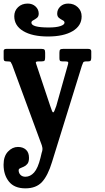

<svg xmlns="http://www.w3.org/2000/svg" viewBox="-22 -794 589 1076"><path d="M360.5 -774Q392.5 -774 414 -753.5Q435.5 -733 435.5 -702Q435.5 -649.5 385 -619.5Q334.5 -589.5 247 -589.5Q159 -589.5 108.5 -619.8Q58 -650 58 -703Q58 -733.5 79.2 -753.8Q100.5 -774 133 -774Q160 -774 177.5 -757.5Q195 -741 195 -717.5Q195 -701.5 184.8 -693.5Q174.5 -685.5 164.2 -680.2Q154 -675 154 -667Q154 -640 251 -640Q293.5 -640 316.5 -647.8Q339.5 -655.5 339.5 -667Q339.5 -675.5 329.2 -680.5Q319 -685.5 308.8 -693.5Q298.5 -701.5 298.5 -717.5Q298.5 -741 316 -757.5Q333.5 -774 360.5 -774ZM-2 129Q-2 81.5 22.8 55.5Q47.5 29.5 78.5 29.5Q106.5 29.5 123.5 45Q140.5 60.5 140.5 90.5Q140.5 113 131.8 124Q123 135 111.5 140Q100 145 91.2 148.8Q82.5 152.5 82.5 160Q82.5 175.5 92.8 186Q103 196.5 120.5 196.5Q147.5 196.5 169 172.8Q190.5 149 205 90L211.5 62.5Q217.5 46.5 215.5 33.8Q213.5 21 207 6L46 -431Q40.5 -442.5 38 -446.2Q35.5 -450 20.5 -450H17.5Q6 -450 2.2 -453.2Q-1.5 -456.5 -1.5 -467V-508.5Q-1.5 -520 13.5 -520H211Q223 -520 227 -515.8Q231 -511.5 231 -498.5V-474Q231 -459 227.8 -454.5Q224.5 -450 211 -450H197Q183.5 -450 180.2 -447.2Q177 -444.5 181 -435L258.5 -203Q265 -185 268.5 -174.8Q272 -164.5 276 -164.5Q280 -164.5 283.2 -173.5Q286.5 -182.5 293.5 -200.5L359 -433Q362 -443 359.2 -446.5Q356.5 -450 341.5 -450H327.5Q316.5 -450 313.8 -454Q311 -458 311 -468V-498.5Q311 -511.5 315 -515.8Q319 -520 331.5 -520H472.5Q489.5 -520 489.5 -506.5V-471.5Q489.5 -460.5 486.5 -455.2Q483.5 -450 472.5 -450H464.5Q447 -450 444.2 -444Q441.5 -438 437 -426L269.5 114Q246.5 190 213.5 225.8Q180.5 261.5 120.5 261.5Q58.5 261.5 28.2 223.8Q-2 186 -2 129Z"/></svg>

Font: Besley* Condensed Semi
Style: Regular
Weight: 600
Width: 3
Designer: Owen Earl
Foundry: indestructible type*
Version: Version 3.000; ttfautohint (v1.8.3)